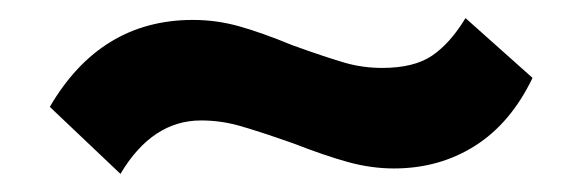

<svg xmlns="http://www.w3.org/2000/svg" viewBox="-20 -359 643 212"><path d="M35 -241Q91 -337 193 -337Q219 -337 244 -330Q269 -323 303 -309Q342 -295 361.5 -289.5Q381 -284 402 -284Q437 -284 457 -297.5Q477 -311 494 -339L568 -273Q544 -223 504.5 -198Q465 -173 415 -173Q390 -173 364.5 -180Q339 -187 303 -201Q263 -215 243 -220.5Q223 -226 202 -226Q148 -226 113 -167Z"/></svg>

Font: Niramit
Style: Bold
Weight: 700
Designer: Katatrad Aksorn Co.,Ltd.
Foundry: Cadson Demak Co.,Ltd.
Version: Version 1.001; ttfautohint (v1.6)